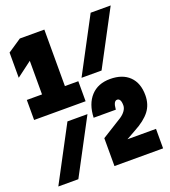

<svg xmlns="http://www.w3.org/2000/svg" viewBox="-144 -904 891 1009"><g transform="rotate(-20 301.0 -400.0)"><path d="M592 -800 430 -495H318L480 -800ZM282 -305 120 0H8L170 -305ZM8 -372V-484H93V-776L169 -729L8 -608V-749L84 -800H221V-484H296V-372ZM322 -156 436 -227Q454 -239 464.5 -254Q475 -269 475 -284Q475 -304 469.5 -313.5Q464 -323 454 -323Q444 -323 438 -312Q432 -301 430 -276H306Q309 -352 348.5 -395Q388 -438 456 -438Q525 -438 563.5 -400.5Q602 -363 602 -295Q602 -243 574 -206.5Q546 -170 486 -138L372 -74L369 -109H594V0H322Z"/></g></svg>

Font: Martian Mono Condensed
Style: Bold
Weight: 700
Width: 3
Designer: Roman Shamin
Foundry: Evil Martians
Version: Version 1.000